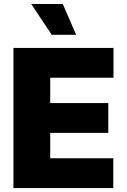

<svg xmlns="http://www.w3.org/2000/svg" viewBox="-20 -949 643 969"><path d="M47.9 0H551.8V-150.4H233.4V-278.3H526.4V-428.7H233.4V-556.6H552.7V-707H47.9ZM241.2 -773.4H364.3L296.9 -928.7H137.7Z"/></svg>

Font: Pretendard Black
Style: Regular
Weight: 900
Designer: Base glyphs from Inter by Rasmus Andersson; Hangeul glyphs from Noto Sans CJK(Source Han Sans) by Jang Soo-young and Kan
Foundry: Kil Hyung-jin
Version: Version 1.309;Glyphs 3.2 (3225)